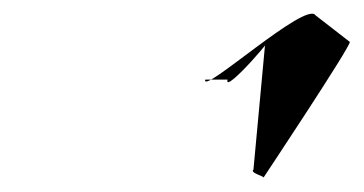

<svg xmlns="http://www.w3.org/2000/svg" viewBox="-20 -671 521 275"><path d="M274 -557H306C299 -533 386 -633 360 -611L343 -428C337 -423 362 -418 357 -416C357 -416 484 -607 481 -611L432 -649C419 -671 267 -533 274 -557Z"/></svg>

Font: Zinc
Style: Obl
Weight: 400
Version: Version 1